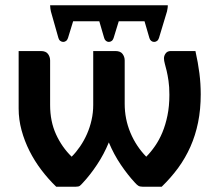

<svg xmlns="http://www.w3.org/2000/svg" viewBox="-20 -706 824 726"><path d="M719 -513Q729 -468.5 734 -429Q739 -389.5 739 -349.5Q739 -292 729 -243Q719 -194 700 -151.2Q681 -108.5 653.8 -71.2Q626.5 -34 591.5 0H519Q509 0 503.2 -3.5Q497.5 -7 490 -15.5Q463 -44.5 436.8 -83.2Q410.5 -122 391.5 -167.5Q373 -122.5 347.2 -83.8Q321.5 -45 294 -15.5Q286.5 -7 282 -3.5Q277.5 0 267 0H192.5Q162.5 -29 136.5 -63.2Q110.5 -97.5 91.5 -135.2Q72.5 -173 61.5 -213.5Q50.5 -254 50.5 -295.5V-513H134.5Q153.5 -513 161.5 -502Q169.5 -491 169.5 -477.5V-309Q169.5 -247 191.8 -198.2Q214 -149.5 251 -113.5Q268 -130.5 283 -152.5Q298 -174.5 309 -199.5Q320 -224.5 326.2 -252.2Q332.5 -280 332.5 -309V-513H416.5Q435.5 -513 443.5 -502Q451.5 -491 451.5 -477.5V-313.5Q451.5 -256 473 -204.5Q494.5 -153 533 -113.5Q550.5 -131 566.2 -153.8Q582 -176.5 594 -205.2Q606 -234 613.2 -269.2Q620.5 -304.5 620.5 -347.5Q620.5 -378 617.2 -400Q614 -422 610.2 -438Q606.5 -454 603.2 -465.2Q600 -476.5 600 -485.5Q600 -495.5 606.5 -504.2Q613 -513 625.5 -513ZM614.5 -686Q614.5 -679 613.5 -674Q612.5 -669 611.5 -663L581 -562Q578.5 -554.5 573.5 -551Q568.5 -547.5 562.8 -547.5Q557 -547.5 552 -551.2Q547 -555 545 -562L526.5 -625.5H429L409.5 -562Q407 -554.5 402 -551Q397 -547.5 391.5 -547.5Q386 -547.5 381 -551.2Q376 -555 374 -562L355.5 -625.5H256.5L237 -562Q234.5 -554.5 229.5 -551Q224.5 -547.5 219 -547.5Q213.5 -547.5 208.2 -551.2Q203 -555 201 -562L172.5 -662.5Q171.5 -668 170.5 -673.5Q169.5 -679 169.5 -686Z"/></svg>

Font: Lato 2
Style: Bold
Weight: 700
Designer: Lukasz Dziedzic with Adam Twardoch and Botio Nikoltchev
Foundry: tyPoland Lukasz Dziedzic
Version: Version 2.015; 2015-08-06; http://www.latofonts.com/